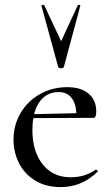

<svg xmlns="http://www.w3.org/2000/svg" viewBox="-20 -750 451 782"><path d="M371 -59Q374 -59 377 -55.5Q380 -52 377 -50Q342 -17 305.5 -2.5Q269 12 227 12Q167 12 123.5 -14.5Q80 -41 57.5 -85.5Q35 -130 35 -181Q35 -240 63.5 -289Q92 -338 142.5 -366.5Q193 -395 254 -395Q310 -395 341 -368.5Q372 -342 372 -296Q372 -270 361 -270L116 -269Q112 -249 112 -220Q112 -134 153.5 -81Q195 -28 268 -28Q326 -28 370 -59ZM119 -285 291 -289Q289 -330 270.5 -352.5Q252 -375 219 -375Q181 -375 155.5 -351.5Q130 -328 119 -285ZM160 -729 229 -582 297 -729Q299 -731 303.5 -730Q308 -729 307 -726L240 -477Q238 -472 229 -472Q220 -472 217 -477L149 -726Q148 -729 153 -730Q158 -731 160 -729Z"/></svg>

Font: Cormorant Infant Medium
Style: Regular
Weight: 500
Designer: Christian Thalmann (Catharsis Fonts)
Version: Version 3.000